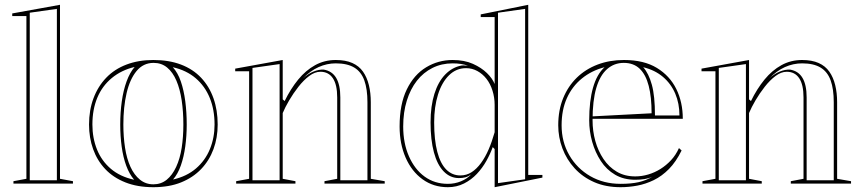

<svg xmlns="http://www.w3.org/2000/svg" viewBox="-20 -765 3589 800"><path d="M230 -20 284 -10V0H36V-10L90 -20V-698H31V-709L230 -745ZM104 -14H217V-728L104 -712Z M619 -515Q684 -515 734 -496Q784 -477 818 -441Q852 -405 869.5 -355.5Q887 -306 887 -246Q887 -191 869.5 -143.5Q852 -96 818 -60.5Q784 -25 734.5 -5Q685 15 619 15Q553 15 502.5 -5Q452 -25 418.5 -60.5Q385 -96 368 -143.5Q351 -191 351 -246Q351 -306 369.5 -355.5Q388 -405 422.5 -441Q457 -477 507 -496Q557 -515 619 -515ZM620 -503Q577 -503 549 -469Q521 -435 507.5 -377Q494 -319 494 -246Q494 -195 501 -149.5Q508 -104 523.5 -70Q539 -36 563 -16.5Q587 3 619 3Q651 3 674.5 -16Q698 -35 714 -69.5Q730 -104 737 -149Q744 -194 744 -246Q744 -300 737 -347Q730 -394 715 -429Q700 -464 676.5 -483.5Q653 -503 620 -503ZM365 -246Q365 -190 384 -142.5Q403 -95 441.5 -62Q480 -29 539 -16Q519 -39 506 -74.5Q493 -110 487 -154Q481 -198 481 -246Q481 -297 487.5 -343Q494 -389 507.5 -426Q521 -463 541 -486Q486 -473 446 -440Q406 -407 385.5 -358Q365 -309 365 -246ZM874 -246Q874 -308 854 -357Q834 -406 795.5 -439Q757 -472 700 -485Q721 -462 733.5 -425.5Q746 -389 752 -343Q758 -297 758 -246Q758 -199 752 -155Q746 -111 733.5 -75.5Q721 -40 701 -17Q758 -30 796.5 -63Q835 -96 854.5 -143.5Q874 -191 874 -246Z M1583 -10V0H1332V-10L1385 -20V-359Q1385 -412 1367 -439Q1349 -466 1315 -466Q1292 -466 1268.5 -448.5Q1245 -431 1223.5 -403.5Q1202 -376 1185 -347Q1168 -318 1158 -294V-20L1211 -10V0H964V-10L1018 -20V-468H960V-479L1158 -515V-351L1166 -344Q1191 -395 1222.5 -433.5Q1254 -472 1293 -493.5Q1332 -515 1379 -515Q1420 -515 1448 -502.5Q1476 -490 1492.5 -466.5Q1509 -443 1517 -410.5Q1525 -378 1525 -339V-20ZM1032 -14H1145V-498L1032 -482ZM1398 -14H1511V-339Q1511 -394 1498 -430Q1485 -466 1456 -483.5Q1427 -501 1379 -501Q1342 -501 1307.5 -485.5Q1273 -470 1242 -438Q1264 -458 1286.5 -467Q1309 -476 1329 -475Q1364 -469 1381 -440Q1398 -411 1398 -359Z M1846 15Q1786 15 1740.5 -18Q1695 -51 1670 -108.5Q1645 -166 1645 -238Q1645 -331 1675 -392.5Q1705 -454 1755.5 -484.5Q1806 -515 1866 -515Q1915 -515 1950.5 -499Q1986 -483 2009 -460.5Q2032 -438 2041 -415V-694H1983V-705L2181 -745V-36H2240V-25L2041 15V-144L2033 -152Q2023 -124 2006.5 -94.5Q1990 -65 1967 -40.5Q1944 -16 1913.5 -0.5Q1883 15 1846 15ZM1846 1Q1875 1 1900.5 -9.5Q1926 -20 1943 -38Q1930 -29 1918.5 -26Q1907 -23 1892 -23Q1856 -23 1829 -50.5Q1802 -78 1788 -130Q1774 -182 1774 -255Q1774 -323 1790 -374Q1806 -425 1835.5 -455Q1865 -485 1903 -492Q1911 -493 1917.5 -492Q1924 -491 1930 -491Q1903 -501 1866 -501Q1820 -501 1782 -482Q1744 -463 1717 -428.5Q1690 -394 1675 -345.5Q1660 -297 1660 -238Q1660 -168 1684 -113.5Q1708 -59 1749.5 -29Q1791 1 1846 1ZM1898 -34Q1924 -34 1945 -47.5Q1966 -61 1984 -85.5Q2002 -110 2016 -142.5Q2030 -175 2041 -214V-328Q2041 -359 2032 -387.5Q2023 -416 2007 -436.5Q1991 -457 1969 -469Q1947 -481 1922 -481Q1881 -481 1851 -451.5Q1821 -422 1805 -371Q1789 -320 1789 -255Q1789 -182 1802 -132.5Q1815 -83 1839.5 -58.5Q1864 -34 1898 -34ZM2055 -2 2168 -18V-728L2055 -712Z M2580 -515Q2663 -515 2717 -482Q2771 -449 2798 -394Q2825 -339 2825 -270H2446V-280L2695 -293Q2695 -360 2683 -407Q2671 -454 2645.5 -478.5Q2620 -503 2579 -503Q2539 -503 2509.5 -477Q2480 -451 2464.5 -398.5Q2449 -346 2449 -264Q2449 -219 2460.5 -177.5Q2472 -136 2494.5 -102.5Q2517 -69 2550 -49.5Q2583 -30 2627 -30Q2654 -30 2681 -38Q2708 -46 2732 -61Q2756 -76 2776 -97.5Q2796 -119 2809 -148L2820 -138Q2797 -91 2767.5 -61Q2738 -31 2704 -14.5Q2670 2 2635 8.5Q2600 15 2566 15Q2504 15 2456 -6Q2408 -27 2374.5 -63.5Q2341 -100 2323.5 -146.5Q2306 -193 2306 -243Q2306 -306 2326.5 -356Q2347 -406 2383.5 -441.5Q2420 -477 2470 -496Q2520 -515 2580 -515ZM2320 -243Q2320 -174 2352 -118.5Q2384 -63 2439.5 -31Q2495 1 2566 1Q2610 1 2641 -6Q2672 -13 2699 -29Q2685 -22 2666.5 -19Q2648 -16 2627 -16Q2579 -16 2543 -37Q2507 -58 2483.5 -94Q2460 -130 2447.5 -174Q2435 -218 2435 -264Q2435 -344 2451 -400Q2467 -456 2499 -485Q2445 -471 2404.5 -438Q2364 -405 2342 -356Q2320 -307 2320 -243ZM2709 -284H2811Q2811 -334 2793.5 -375Q2776 -416 2742.5 -444.5Q2709 -473 2660 -485Q2683 -459 2696 -412Q2709 -365 2709 -284Z M3526 -10V0H3275V-10L3328 -20V-359Q3328 -412 3310 -439Q3292 -466 3258 -466Q3235 -466 3211.5 -448.5Q3188 -431 3166.5 -403.5Q3145 -376 3128 -347Q3111 -318 3101 -294V-20L3154 -10V0H2907V-10L2961 -20V-468H2903V-479L3101 -515V-351L3109 -344Q3134 -395 3165.5 -433.5Q3197 -472 3236 -493.5Q3275 -515 3322 -515Q3363 -515 3391 -502.5Q3419 -490 3435.5 -466.5Q3452 -443 3460 -410.5Q3468 -378 3468 -339V-20ZM2975 -14H3088V-498L2975 -482ZM3341 -14H3454V-339Q3454 -394 3441 -430Q3428 -466 3399 -483.5Q3370 -501 3322 -501Q3285 -501 3250.5 -485.5Q3216 -470 3185 -438Q3207 -458 3229.5 -467Q3252 -476 3272 -475Q3307 -469 3324 -440Q3341 -411 3341 -359Z"/></svg>

Font: Kalnia Glaze Thin Medium
Style: Regular
Weight: 500
Version: Version 1.110